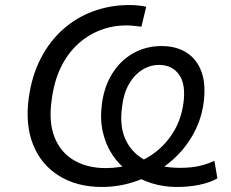

<svg xmlns="http://www.w3.org/2000/svg" viewBox="-20 -734 917 763"><path d="M385 9Q286 9 215 -35Q144 -79 112 -158Q80 -237 94 -343Q106 -432 141.5 -501Q177 -570 230.5 -617.5Q284 -665 351.5 -689.5Q419 -714 493 -714Q513 -714 531.5 -712Q550 -710 561 -707L542 -628Q525 -630 509.5 -631.5Q494 -633 483 -633Q427 -633 377 -613.5Q327 -594 286.5 -556Q246 -518 220 -462.5Q194 -407 185 -334Q173 -248 197 -188Q221 -128 274 -97Q327 -66 400 -66Q458 -66 511 -83.5Q564 -101 605.5 -135.5Q647 -170 674 -217.5Q701 -265 709 -325Q719 -399 691.5 -437.5Q664 -476 612 -476Q576 -476 544.5 -456Q513 -436 492 -399Q471 -362 465 -309Q454 -230 480.5 -176Q507 -122 562.5 -94.5Q618 -67 695 -67Q719 -67 742.5 -69.5Q766 -72 788.5 -78.5Q811 -85 832 -95L844 -25Q813 -8 772 0.5Q731 9 682 9Q629 9 580.5 -6.5Q532 -22 492.5 -50.5Q453 -79 426.5 -119Q400 -159 388.5 -210Q377 -261 385 -321Q394 -391 427 -443Q460 -495 510.5 -523Q561 -551 622 -551Q681 -551 722 -524.5Q763 -498 781 -448Q799 -398 789 -324Q779 -253 743 -192Q707 -131 651 -86Q595 -41 526.5 -16Q458 9 385 9Z"/></svg>

Font: Nunito Sans 7pt
Style: Italic
Weight: 400
Italic angle: -9°
Designer: Vernon Adams
Foundry: Vernon Adams
Version: Version 3.101;gftools[0.9.27]